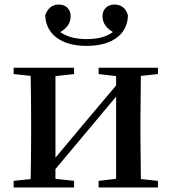

<svg xmlns="http://www.w3.org/2000/svg" viewBox="-20 -825 756 845"><path d="M361 -623C480 -623 542 -679 543 -758C534 -789 513 -805 484 -805C453 -805 431 -785 431 -753C431 -724 449 -700 477 -684C447 -662 409 -653 361 -653C314 -653 276 -662 245 -684C274 -700 291 -724 291 -753C291 -785 270 -805 239 -805C210 -805 190 -789 179 -758C181 -680 243 -623 361 -623ZM414 -499 491 -490V-449L341 -271L224 -131V-490L306 -499V-527H40V-499L115 -491C116 -435 117 -351 117 -296V-232C117 -177 116 -93 115 -37L40 -29V0H306V-29L224 -38V-81L369 -254L491 -400V-38L414 -29V0H675V-29L600 -37L598 -232V-296L600 -491L675 -499V-527H414Z"/></svg>

Font: Noto Serif CJK JP SemiBold
Style: Regular
Weight: 600
Designer: Ryoko NISHIZUKA 西塚涼子 (kana & ideographs); Frank Grießhammer (Latin, Greek & Cyrillic); Wenlong ZHANG 张文龙 (bopomofo); San
Foundry: Adobe
Version: Version 2.001;hotconv 1.1.0;makeotfexe 2.6.0